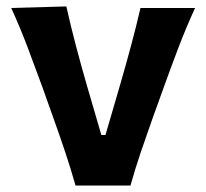

<svg xmlns="http://www.w3.org/2000/svg" viewBox="-20 -572 635 592"><path d="M212.9 0Q198.2 -51.8 180.7 -104.2Q163.1 -156.7 145 -207L110.4 -304.2Q88.4 -364.7 65.2 -426Q42 -487.3 14.6 -547.4L184.6 -552.2Q198.2 -491.2 214.1 -430.9Q230 -370.6 247.6 -309.6L292.5 -155.8H305.2L350.1 -309.6Q368.2 -372.1 384 -430.9Q399.9 -489.7 413.1 -547.4H581.5Q553.7 -486.8 530.3 -425.3Q506.8 -363.8 484.9 -302.7L449.7 -205.1Q431.2 -153.3 414.1 -102.8Q397 -52.2 382.3 0Z"/></svg>

Font: Pinar-FD SemiBold
Style: Regular
Weight: 600
Designer: Amin Abedi
Version: Version 2.000